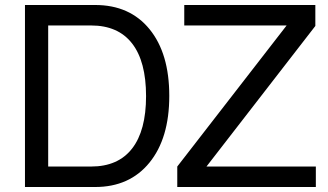

<svg xmlns="http://www.w3.org/2000/svg" viewBox="-20 -749 1315 769"><path d="M80 0V-729H361Q500 -729 579 -632Q658 -535 658 -365Q658 -195 578.5 -97.5Q499 0 361 0ZM173 -82H345Q453 -82 509 -154Q565 -226 565 -364Q565 -503 509 -575Q453 -647 345 -647H173ZM1243 -729V-645L807 -82H1245V0H690V-82L1128 -647H718V-729Z"/></svg>

Font: ColatingCofangSans
Style: Regular
Weight: 400
Foundry: GNU
Version: Version 412.227;June 27, 2022;FontCreator 11.0.0.2412 32-bit